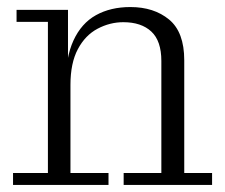

<svg xmlns="http://www.w3.org/2000/svg" viewBox="-20 -525 640 545"><path d="M331 0V-34H438V-352Q438 -409 409.5 -435.5Q381 -462 330 -462Q292 -462 257 -443.5Q222 -425 201 -385.5Q180 -346 180 -284H166Q166 -361 188.5 -410Q211 -459 252.5 -482Q294 -505 350 -505Q417 -505 460 -469.5Q503 -434 503 -354V-34H582V0ZM17 0V-34H116V-463H27V-497H173V-342L180 -343V-34H288V0Z"/></svg>

Font: Montagu Slab 144pt Light
Style: Regular
Weight: 300
Designer: Florian Karsten
Foundry: Florian Karsten
Version: Version 1.000